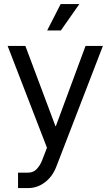

<svg xmlns="http://www.w3.org/2000/svg" viewBox="-20 -748 560 972"><path d="M122.1 204.1H71.3V126H122.1Q149.4 126 166.5 107.2Q183.6 88.4 192.9 64.5L217.8 0L18.6 -515.6H108.4L260.7 -109.4H262.7L413.1 -515.6H501L265.1 95.7Q245.6 146 207.3 175Q168.9 204.1 122.1 204.1ZM218.8 -593.8 287.1 -727.5H381.8L288.1 -593.8Z"/></svg>

Font: Inter Display
Style: Regular
Weight: 400
Designer: Rasmus Andersson
Foundry: rsms
Version: Version 4.000;git-37864ae